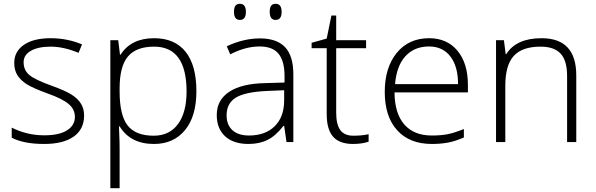

<svg xmlns="http://www.w3.org/2000/svg" viewBox="-20 -740 3104 1000"><path d="M418 -138.2Q418 -66.9 363.8 -28.6Q309.6 9.8 210 9.8Q103.5 9.8 41 -22.9V-75.2Q121.1 -35.2 210 -35.2Q288.6 -35.2 329.3 -61.3Q370.1 -87.4 370.1 -130.9Q370.1 -170.9 337.6 -198.2Q305.2 -225.6 231 -252Q151.4 -280.8 119.1 -301.5Q86.9 -322.3 70.6 -348.4Q54.2 -374.5 54.2 -412.1Q54.2 -471.7 104.2 -506.3Q154.3 -541 244.1 -541Q330.1 -541 407.2 -508.8L389.2 -464.8Q311 -497.1 244.1 -497.1Q179.2 -497.1 141.1 -475.6Q103 -454.1 103 -416Q103 -374.5 132.6 -349.6Q162.1 -324.7 248 -293.9Q319.8 -268.1 352.5 -247.3Q385.3 -226.6 401.6 -200.2Q418 -173.8 418 -138.2Z M781.7 9.8Q659.2 9.8 603 -82H599.6L601.1 -41Q603 -4.9 603 38.1V240.2H554.7V-530.8H595.7L605 -455.1H607.9Q662.6 -541 782.7 -541Q890.1 -541 946.5 -470.5Q1002.9 -399.9 1002.9 -265.1Q1002.9 -134.3 943.6 -62.3Q884.3 9.8 781.7 9.8ZM780.8 -33.2Q862.3 -33.2 907 -93.8Q951.7 -154.3 951.7 -263.2Q951.7 -497.1 782.7 -497.1Q689.9 -497.1 646.5 -446Q603 -395 603 -279.8V-264.2Q603 -139.6 644.8 -86.4Q686.5 -33.2 780.8 -33.2Z M1472.2 0 1460 -84H1456.1Q1416 -32.7 1373.8 -11.5Q1331.5 9.8 1273.9 9.8Q1195.8 9.8 1152.3 -30.3Q1108.9 -70.3 1108.9 -141.1Q1108.9 -218.8 1173.6 -261.7Q1238.3 -304.7 1360.8 -307.1L1461.9 -310.1V-345.2Q1461.9 -420.9 1431.2 -459.5Q1400.4 -498 1332 -498Q1258.3 -498 1179.2 -457L1161.1 -499Q1248.5 -540 1334 -540Q1421.4 -540 1464.6 -494.6Q1507.8 -449.2 1507.8 -353V0ZM1276.9 -34.2Q1361.8 -34.2 1410.9 -82.8Q1460 -131.3 1460 -217.8V-270L1367.2 -266.1Q1255.4 -260.7 1207.8 -231.2Q1160.2 -201.7 1160.2 -139.2Q1160.2 -89.4 1190.7 -61.8Q1221.2 -34.2 1276.9 -34.2ZM1198.7 -678.2Q1198.7 -700.7 1206.3 -710.4Q1213.9 -720.2 1229.5 -720.2Q1260.7 -720.2 1260.7 -678.2Q1260.7 -636.2 1229.5 -636.2Q1198.7 -636.2 1198.7 -678.2ZM1384.8 -678.2Q1384.8 -700.7 1392.3 -710.4Q1399.9 -720.2 1415.5 -720.2Q1446.8 -720.2 1446.8 -678.2Q1446.8 -636.2 1415.5 -636.2Q1384.8 -636.2 1384.8 -678.2Z M1819.8 -33.2Q1865.7 -33.2 1899.9 -41V-2Q1864.7 9.8 1818.8 9.8Q1748.5 9.8 1715.1 -27.8Q1681.6 -65.4 1681.6 -146V-488.8H1603V-517.1L1681.6 -539.1L1706.1 -659.2H1731V-530.8H1886.7V-488.8H1731V-152.8Q1731 -91.8 1752.4 -62.5Q1773.9 -33.2 1819.8 -33.2Z M2229 9.8Q2113.3 9.8 2048.6 -61.5Q1983.9 -132.8 1983.9 -261.2Q1983.9 -388.2 2046.4 -464.6Q2108.9 -541 2214.8 -541Q2308.6 -541 2362.8 -475.6Q2417 -410.2 2417 -297.9V-258.8H2034.7Q2035.6 -149.4 2085.7 -91.8Q2135.7 -34.2 2229 -34.2Q2274.4 -34.2 2308.8 -40.5Q2343.3 -46.9 2396 -67.9V-23.9Q2351.1 -4.4 2313 2.7Q2274.9 9.8 2229 9.8ZM2214.8 -498Q2138.2 -498 2091.8 -447.5Q2045.4 -397 2037.6 -301.8H2365.7Q2365.7 -394 2325.7 -446Q2285.6 -498 2214.8 -498Z M2933.6 0V-344.2Q2933.6 -424.3 2899.9 -460.7Q2866.2 -497.1 2795.4 -497.1Q2700.2 -497.1 2656 -449Q2611.8 -400.9 2611.8 -293V0H2563.5V-530.8H2604.5L2613.8 -458H2616.7Q2668.5 -541 2800.8 -541Q2981.4 -541 2981.4 -347.2V0Z"/></svg>

Font: CAA NEO Sans Light
Style: Regular
Weight: 300
Version: Version 1.10